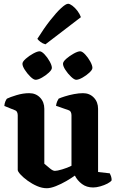

<svg xmlns="http://www.w3.org/2000/svg" viewBox="-20 -994 620 1018"><path d="M228 4Q203 4 176.5 -7.5Q150 -19 126.5 -36Q103 -53 88.5 -69Q74 -85 74 -93V-383Q74 -392 70.5 -399.5Q67 -407 58 -410L3 -432Q4 -446 8.5 -456.5Q13 -467 17 -471Q33 -479 67.5 -489.5Q102 -500 135 -500Q170 -500 192.5 -476.5Q215 -453 215 -417V-126Q227 -116 243.5 -102Q260 -88 271 -88Q283 -88 310 -96Q337 -104 359 -115V-383Q359 -392 355.5 -399.5Q352 -407 343 -410L277 -433Q279 -447 283.5 -457Q288 -467 291 -471Q302 -476 324 -483Q346 -490 372 -495Q398 -500 420 -500Q455 -500 477.5 -476.5Q500 -453 500 -417V-82L562 -75Q565 -70 568.5 -60Q572 -50 572 -38Q566 -29 549.5 -20.5Q533 -12 512 -6Q491 0 474 0Q439 0 414.5 -18.5Q390 -37 377 -63Q359 -50 331.5 -34Q304 -18 276 -7Q248 4 228 4ZM384 -571Q374 -571 357 -587Q340 -603 327 -623Q314 -643 314 -656Q314 -667 331.5 -682.5Q349 -698 371 -710Q393 -722 405 -722Q416 -722 431.5 -705.5Q447 -689 458.5 -668Q470 -647 470 -634Q470 -624 454 -609Q438 -594 417.5 -582.5Q397 -571 384 -571ZM169 -571Q158 -571 141.5 -587Q125 -603 112 -623Q99 -643 99 -656Q99 -667 116.5 -682.5Q134 -698 156 -710Q178 -722 190 -722Q201 -722 216.5 -705.5Q232 -689 243.5 -668Q255 -647 255 -634Q255 -624 239 -609Q223 -594 202.5 -582.5Q182 -571 169 -571ZM221 -759Q206 -763 194.5 -772Q183 -781 178 -788Q213 -844 246 -886Q279 -928 304 -951Q329 -974 341 -974Q350 -974 364 -963.5Q378 -953 390.5 -936.5Q403 -920 409 -903Z"/></svg>

Font: Texturina 72pt ExtraBold
Style: Regular
Weight: 800
Designer: Guillermo Torres Carreño
Foundry: Omnibus-Type
Version: Version 1.002; ttfautohint (v1.8.3)